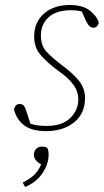

<svg xmlns="http://www.w3.org/2000/svg" viewBox="-20 -513 417 770"><path d="M167 13Q109 13 78 -9.5Q47 -32 36 -74Q38 -83 43.5 -89.5Q49 -96 59 -96Q76 -96 83 -75L102 -17Q117 -12 132.5 -10Q148 -8 167 -8Q229 -8 261.5 -39.5Q294 -71 294 -114Q294 -147 273.5 -174.5Q253 -202 211 -231Q168 -263 142.5 -293Q117 -323 117 -366Q117 -424 156.5 -458.5Q196 -493 260 -493Q312 -493 340.5 -470.5Q369 -448 376 -422Q375 -414 369 -408Q363 -402 356 -402Q346 -402 339.5 -407.5Q333 -413 325 -429L308 -467Q286 -472 266 -472Q205 -472 174.5 -443.5Q144 -415 144 -371Q144 -331 165 -307.5Q186 -284 224 -255Q274 -218 297.5 -188Q321 -158 321 -119Q321 -59 278.5 -23.5Q236 12 167 13ZM175 107Q175 144 151 180.5Q127 217 81 237L71 219Q100 205 117.5 188Q135 171 145 146Q116 131 116 107Q116 94 124.5 84.5Q133 75 148 75Q163 75 170 81Q175 91 175 107Z"/></svg>

Font: Source Serif 4 SmText ExtraLight
Style: Italic
Weight: 200
Italic angle: -12°
Designer: Frank Grießhammer
Foundry: Adobe
Version: Version 4.005;hotconv 1.1.0;makeotfexe 2.6.0